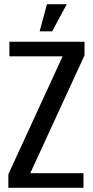

<svg xmlns="http://www.w3.org/2000/svg" viewBox="-20 -900 445 920"><path d="M125 -70H380V0H20V-65L280 -630H25V-700H385V-635ZM170 -750 205 -880H300L230 -750Z"/></svg>

Font: Cuprum
Style: Regular
Weight: 400
Designer: Jovanny Lemonad
Foundry: Jovanny Lemonad
Version: Version 1.002